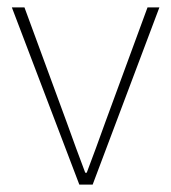

<svg xmlns="http://www.w3.org/2000/svg" viewBox="-20 -498 462 518"><path d="M194 0 12 -478H46L160 -168Q172 -134 185 -99Q198 -64 210 -32H214Q226 -64 239 -99Q252 -134 264 -168L378 -478H410L230 0Z"/></svg>

Font: Source Sans 3 VF
Style: Regular
Weight: 200
Designer: Paul D. Hunt
Foundry: Adobe
Version: Version 3.046;hotconv 1.0.118;makeotfexe 2.5.65603